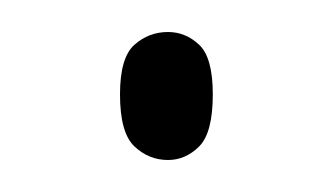

<svg xmlns="http://www.w3.org/2000/svg" viewBox="-20 -417 208 120"><path d="M85 -317Q73 -317 64 -325.5Q55 -334 55 -358Q55 -381 64 -389Q73 -397 85 -397Q96 -397 104.5 -389Q113 -381 113 -358Q113 -334 104.5 -325.5Q96 -317 85 -317Z"/></svg>

Font: Noto Serif Tamil Condensed Thin
Style: Regular
Weight: 100
Width: 3
Designer: Indian Type Foundry, Tom Grace, and the Monotype Design Team
Foundry: Monotype Imaging Inc.
Version: Version 2.004; ttfautohint (v1.8.4.7-5d5b)